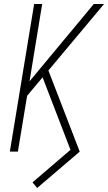

<svg xmlns="http://www.w3.org/2000/svg" viewBox="-20 -755 540 956"><path d="M165 181 142 153 331 -9 192 -370 115 -278 69 0H29L150 -735H190L127 -350L447 -735H498L221 -404L377 0Z"/></svg>

Font: Iosevka Extralight Oblique
Style: Regular
Weight: 200
Italic angle: -9°
Monospace: yes
Designer: Belleve Invis
Foundry: Belleve Invis
Version: Version 32.5.0; ttfautohint (v1.8.4)